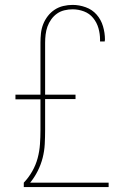

<svg xmlns="http://www.w3.org/2000/svg" viewBox="-20 -763 540 783"><path d="M77 0V-18Q97 -39 111.5 -64.5Q126 -90 133.5 -118Q141 -146 143 -175Q145 -204 145 -233V-358H43V-377H145V-589Q145 -608 147 -627Q149 -646 156 -664Q163 -682 175 -697.5Q187 -713 203 -723.5Q219 -734 238 -738.5Q257 -743 276 -743Q303 -743 329.5 -733.5Q356 -724 374 -703.5Q392 -683 400 -656Q408 -629 408 -602Q408 -600 407.5 -598Q407 -596 407 -594H388V-601Q388 -625 381.5 -648Q375 -671 360 -689.5Q345 -708 322.5 -716.5Q300 -725 276 -725Q259 -725 242.5 -721Q226 -717 212.5 -707.5Q199 -698 189 -684Q179 -670 173.5 -654.5Q168 -639 166 -622Q164 -605 164 -589V-377H288V-359H164V-233Q164 -204 162.5 -175.5Q161 -147 154 -119.5Q147 -92 134 -66Q121 -40 103 -18H423V0Z"/></svg>

Font: Iosevka Curly Slab Thin
Style: Regular
Weight: 100
Monospace: yes
Designer: Belleve Invis
Foundry: Belleve Invis
Version: Version 22.1.2; ttfautohint (v1.8.4)